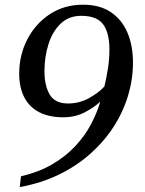

<svg xmlns="http://www.w3.org/2000/svg" viewBox="-20 -608 606 801"><path d="M62.5 172.4 67.4 127.4Q143.1 109.9 199.2 76.7Q255.4 43.5 294.9 0.7Q334.5 -42 359.6 -89.6Q384.8 -137.2 398.4 -184.1Q374.5 -161.1 334.5 -139.9Q294.4 -118.7 243.7 -118.7Q184.1 -118.7 143.1 -140.1Q102.1 -161.6 81.1 -202.4Q60.1 -243.2 60.1 -300.8Q60.1 -377.9 93.8 -443.4Q127.4 -508.8 187.5 -548.6Q247.6 -588.4 327.1 -588.4Q395 -588.4 441.2 -558.1Q487.3 -527.8 511 -473.4Q534.7 -418.9 534.7 -346.2Q534.7 -277.3 514.4 -209.5Q494.1 -141.6 454.6 -80.1Q415 -18.6 357.7 32.7Q300.3 84 226.3 120.1Q152.3 156.2 62.5 172.4ZM263.7 -176.3Q310.5 -176.3 350.6 -198.2Q390.6 -220.2 415.5 -247.1Q424.3 -283.7 430.4 -323Q436.5 -362.3 436.5 -401.9Q436.5 -470.7 410.4 -506.3Q384.3 -542 318.8 -542Q267.1 -542 233.2 -509.5Q199.2 -477.1 182.4 -424.3Q165.5 -371.6 165.5 -311Q165.5 -250.5 187.5 -213.4Q209.5 -176.3 263.7 -176.3Z"/></svg>

Font: Gelasio
Style: Italic
Weight: 400
Italic angle: -8.5°
Designer: Eben Sorkin
Foundry: Eben Sorkin
Version: Version 1.008